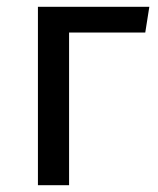

<svg xmlns="http://www.w3.org/2000/svg" viewBox="-20 -547 466 567"><path d="M92 0V-527H421L409 -451H184V0Z"/></svg>

Font: FiraGO
Style: Regular
Weight: 400
Designer: bBox Type
Foundry: bBox Type GmbH
Version: Version 1.001;April 20, 2020;FontCreator 12.0.0.2555 64-bit